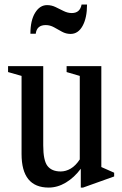

<svg xmlns="http://www.w3.org/2000/svg" viewBox="-20 -816 537 846"><path d="M194.5 10.5Q75 10.5 75 -137.5V-481.5L15.5 -498.5V-524.5H170.5V-175.5Q170.5 -109 189.2 -84.8Q208 -60.5 247.5 -60.5Q270 -60.5 291.8 -73.2Q313.5 -86 331.5 -113.5V-481.5L273.5 -498.5V-524.5H426.5V-80L483 -55V-38.5L346 10.5H336V-72.5Q307 -33.5 270.2 -11.5Q233.5 10.5 194.5 10.5ZM291 -666.5Q271 -666.5 253.2 -676.2Q235.5 -686 218 -695.8Q200.5 -705.5 181.5 -705.5Q142 -705.5 137.5 -667.5H114Q114 -726 134.8 -759.8Q155.5 -793.5 187.5 -793.5Q207 -793.5 225 -784.8Q243 -776 260.8 -767.2Q278.5 -758.5 296.5 -758.5Q332.5 -758.5 339.5 -796H363.5Q363.5 -737.5 344 -702Q324.5 -666.5 291 -666.5Z"/></svg>

Font: Libre Caslon Condensed Medium
Style: Regular
Weight: 500
Designer: Pablo Impallari, Rodrigo Fuenzalida, Katja Schimmel, Ertekin Erdin
Foundry: Pablo Impallari, Rodrigo Fuenzalida
Version: Version 2.000; ttfautohint (v1.8.4.7-5d5b);gftools[0.9.33]